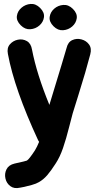

<svg xmlns="http://www.w3.org/2000/svg" viewBox="-20 -732 497 972"><path d="M82 218 103 214Q117 211 140.5 204.5Q164 198 177 190Q200 177 219 155Q238 133 261 97Q283 64 299 17.5Q315 -29 330 -89Q345 -149 348 -158L377 -251L411 -363Q425 -412 437 -457Q445 -487 431 -506.5Q417 -526 392.5 -532.5Q368 -539 346 -529Q324 -519 317 -489Q310 -463 230 -201Q166 -357 142 -481Q137 -512 116 -524Q95 -536 70.5 -531Q46 -526 30 -507.5Q14 -489 20 -459Q53 -281 173 -22Q175 -18 178 -14Q168 11 157 29Q127 75 116 81Q113 83 54 96Q24 103 13 125Q2 147 7.5 171.5Q13 196 32.5 210.5Q52 225 82 218ZM183 -692Q161 -714 135 -712Q109 -710 89 -693Q69 -676 65.5 -651.5Q62 -627 85 -604Q107 -582 133.5 -584Q160 -586 179.5 -603Q199 -620 202.5 -644.5Q206 -669 183 -692ZM349 -687Q327 -709 300.5 -707Q274 -705 254.5 -688Q235 -671 231.5 -646.5Q228 -622 251 -599Q273 -577 299.5 -579Q326 -581 345.5 -598Q365 -615 368.5 -639.5Q372 -664 349 -687Z"/></svg>

Font: Balsamiq Sans
Style: Bold
Weight: 700
Designer: Michael Angeles
Foundry: Balsamiq SRL
Version: Version 1.020; ttfautohint (v1.8.4.7-5d5b);gftools[0.9.26]